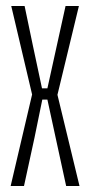

<svg xmlns="http://www.w3.org/2000/svg" viewBox="-20 -620 300 640"><path d="M15.5 0 87 -305 17.5 -600H62L89.5 -468.5L120 -325.5H138L169.5 -468.5L198.5 -600H243L171.5 -304L245 0H200.5L165.5 -161L138 -288H121L95 -161L60 0Z"/></svg>

Font: Big Shoulders Display Thin Light
Style: Regular
Weight: 300
Version: Version 2.002